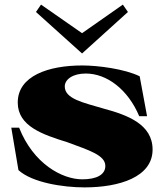

<svg xmlns="http://www.w3.org/2000/svg" viewBox="-20 -798 711 833"><path d="M347 15C498 15 642 -30 642 -149C642 -259 533 -299 429 -327C341 -353 261 -369 261 -423C261 -453 295 -479 352 -479C444 -479 535 -410 584 -294H618L586 -467C521 -499 405 -514 337 -514C190 -514 57 -469 57 -353C57 -250 166 -214 272 -181C366 -146 437 -125 437 -78C437 -40 399 -20 337 -20C250 -20 125 -87 63 -244H29L60 -60C119 -6 252 15 347 15ZM136 -746 336 -566 535 -746 513 -778 336 -654 158 -778Z"/></svg>

Font: Sprat Black
Style: Regular
Weight: 900
Designer: Ethan Nakache
Foundry: Collletttivo
Version: Version 2.000;Glyphs 3.2 (3217)